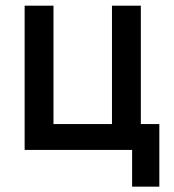

<svg xmlns="http://www.w3.org/2000/svg" viewBox="-20 -538 626 689"><path d="M68.4 0V-517.6H171.9V-92.8H381.8V-517.6H485.4V-92.8H551.8V131.8H454.1V0Z"/></svg>

Font: Cascadia Mono PL
Style: Regular
Weight: 400
Monospace: yes
Designer: Aaron Bell
Foundry: Saja Typeworks
Version: Version 2404.023; ttfautohint (v1.8.4)